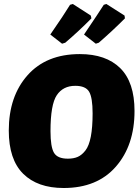

<svg xmlns="http://www.w3.org/2000/svg" viewBox="-20 -930 698 962"><path d="M401 -757Q482 -877 500 -906L513 -910L604 -852L606 -838Q542 -774 475 -716L460 -711ZM232 -757Q300 -855 331 -906L345 -910L435 -852L438 -838Q375 -774 307 -716L291 -711ZM380 -659Q511 -659 582.5 -588.5Q654 -518 654 -374Q654 -202 560.5 -95Q467 12 299 12Q168 12 96 -59.5Q24 -131 24 -276Q24 -447 118 -553Q212 -659 380 -659ZM357 -500Q296 -500 264.5 -453Q233 -406 233 -273Q233 -194 250.5 -164.5Q268 -135 320 -135Q349 -135 369.5 -144Q390 -153 408 -176Q426 -199 435 -245.5Q444 -292 444 -362Q444 -441 426.5 -470.5Q409 -500 357 -500Z"/></svg>

Font: Alegreya Sans SC Black
Style: Italic
Weight: 900
Italic angle: -7°
Designer: Juan Pablo del Peral
Foundry: Huerta Tipografica
Version: Version 2.007